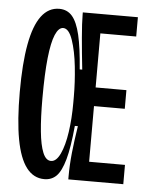

<svg xmlns="http://www.w3.org/2000/svg" viewBox="-50 -707 582 756"><g transform="rotate(5 241.0 -329.5)"><path d="M27.3 -326.3Q27.3 -439.7 41.2 -515Q55 -590.3 83.3 -628.2Q111.7 -666 154 -666Q185.7 -666 205.3 -643.2Q225 -620.3 236.7 -570.5Q248.3 -520.7 254.7 -435.3H264.7Q257.3 -502 252.3 -560.5Q247.3 -619 247.3 -652V-660H323.3V0H247.7V-12Q247.7 -57.3 252.7 -105.2Q257.7 -153 267 -212H255Q247 -126.3 233.7 -78.7Q220.3 -31 201.2 -11.8Q182 7.3 153.3 7.3Q110.7 7.3 82.7 -29.2Q54.7 -65.7 41 -139.5Q27.3 -213.3 27.3 -326.3ZM279.3 -76.3H465V0H279.3ZM241 -301.3V-327.3Q241 -383.3 234.5 -444.5Q228 -505.7 213.2 -548.8Q198.3 -592 176 -592Q157.7 -592 144.7 -561.5Q131.7 -531 125 -468.5Q118.3 -406 118.3 -310Q118.3 -232 123.7 -178.5Q129 -125 141 -95.7Q153 -66.3 173.3 -66.3Q194.3 -66.3 209.8 -99.3Q225.3 -132.3 233.2 -186.2Q241 -240 241 -301.3ZM279.3 -370H445V-296.3H279.3ZM279.3 -660H465V-583.7H279.3Z"/></g></svg>

Font: Bricolage Grotesque 96pt Condensed ExBd
Style: Regular
Weight: 800
Width: 3
Designer: Mathieu Triay
Foundry: Atelier Triay
Version: Version 1.001;Glyphs 3.2 (3207)